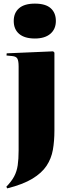

<svg xmlns="http://www.w3.org/2000/svg" viewBox="-20 -812 390 1062"><path d="M173 -599Q116 -599 86 -624.5Q56 -650 56 -696Q56 -741 85.5 -766.5Q115 -792 173 -792Q232 -792 260.5 -766.5Q289 -741 289 -696Q289 -651 258.5 -625Q228 -599 173 -599ZM20 230 15 221Q44 191 58.5 163.5Q73 136 78 102Q83 68 83 20V-444Q83 -474 76.5 -487Q70 -500 47 -502L16 -505L17 -517L274 -528L281 -521V-90Q281 -32 272.5 16.5Q264 65 237.5 105Q211 145 159 176.5Q107 208 20 230Z"/></svg>

Font: Literata 72pt ExtraBold
Style: Regular
Weight: 800
Designer: Latin by Veronika Burian and Jose Scaglione. Greek by Irene Vlachou. Cyrillic by Vera Evstafieva.
Foundry: TypeTogether
Version: Version 3.002